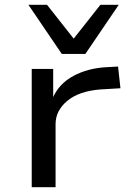

<svg xmlns="http://www.w3.org/2000/svg" viewBox="-20 -785 549 805"><path d="M113 0V-496H203V-378Q229 -435 287.5 -466.5Q346 -498 421 -503L475 -506L485 -415L401 -410Q311 -403 262 -362Q213 -321 213 -265V0ZM239 -559 99 -765H177L289 -623L401 -765H478L338 -559Z"/></svg>

Font: Nunito Sans 7pt Expanded
Style: Regular
Weight: 400
Width: 7
Designer: Vernon Adams
Foundry: Vernon Adams
Version: Version 3.101;gftools[0.9.27]